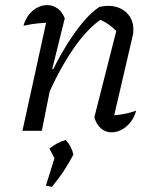

<svg xmlns="http://www.w3.org/2000/svg" viewBox="-20 -513 604 753"><path d="M350 -53 440 -407 443 -385Q421 -407 404 -418.5Q387 -430 363 -440L384 -442Q326 -406 268 -322Q210 -238 159 -119L148 -151Q173 -212 200.5 -264.5Q228 -317 256.5 -360Q285 -403 313 -435Q341 -467 370 -486Q380 -488 388 -489Q396 -490 403 -490Q448 -490 475.5 -464Q503 -438 503 -398Q503 -391 502.5 -384.5Q502 -378 500 -371L428 -61Q454 -63 474 -67.5Q494 -72 514 -79Q507 -53 492 -34Q477 -15 457.5 -4.5Q438 6 417 6Q394 6 376 -9.5Q358 -25 350 -53ZM68 0 169 -461 181 -424Q154 -424 129.5 -421.5Q105 -419 72 -412Q79 -437 93 -455Q107 -473 126 -483Q145 -493 165 -493Q187 -493 205.5 -480Q224 -467 234 -441L185 -243L192 -240L144 0ZM160 215 196 100 268 93Q231 164 183 220ZM205 129 174 70Q200 47 238 36Q260 60 268 93Z"/></svg>

Font: Piazzolla Thin
Style: Italic
Weight: 400
Italic angle: -11.3°
Version: Version 2.005